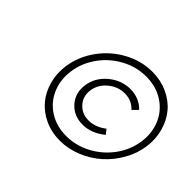

<svg xmlns="http://www.w3.org/2000/svg" viewBox="-143 -921 1143 1143"><g transform="rotate(45 428.5 -349.0)"><path d="M175.8 -348.1Q189 -439.5 244.9 -517.8Q300.8 -596.2 385.7 -642.6Q470.7 -689 564 -689Q633.8 -689 692.9 -662.1Q752 -635.3 790 -589.6Q828.1 -543.9 845.5 -481.4Q862.8 -418.9 853 -350.1Q843.3 -281.7 807.6 -219Q772 -156.2 720.2 -110.1Q668.5 -64 601.3 -36.4Q534.2 -8.8 463.9 -8.8Q394 -8.8 335.2 -35.9Q276.4 -63 238.3 -108.9Q200.2 -154.8 183.1 -217.3Q166 -279.8 175.8 -348.1ZM471.2 -55.2Q553.7 -55.2 627.9 -95.2Q702.1 -135.3 751 -202.9Q799.8 -270.5 811 -350.1Q822.3 -429.7 793.5 -496.8Q764.6 -564 702.4 -603.5Q640.1 -643.1 558.1 -643.1Q475.6 -643.1 401.6 -603Q327.6 -563 279.1 -495.4Q230.5 -427.7 219.2 -348.1Q208 -268.6 236.6 -201.4Q265.1 -134.3 327.1 -94.7Q389.2 -55.2 471.2 -55.2ZM336.9 -349.1Q347.7 -422.4 408.4 -473.1Q469.2 -523.9 545.9 -523.9Q581.5 -523.9 614 -510.3Q646.5 -496.6 668 -472.2L636.2 -439.9Q597.2 -481.9 539.1 -481.9Q481.4 -481.9 435.3 -443.6Q389.2 -405.3 380.9 -350.1Q372.6 -293.9 407.7 -254.4Q442.9 -214.8 501 -214.8Q556.6 -214.8 609.9 -255.9L632.8 -227.1Q602.5 -201.2 565.9 -186.5Q529.3 -171.9 493.2 -171.9Q417.5 -171.9 371.8 -223.4Q326.2 -274.9 336.9 -349.1Z"/></g></svg>

Font: Trueno Light
Style: Italic
Weight: 300
Designer: Julieta Ulanovsky
Foundry: Julieta Ulanovsky
Version: Version 3.001b | FøM Fix